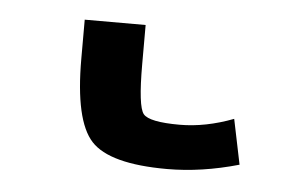

<svg xmlns="http://www.w3.org/2000/svg" viewBox="-30 10 423 282"><g transform="rotate(5 181.5 151.0)"><path d="M174.8 104.5Q174.8 167 183.6 177.7Q192.4 188.5 237.3 188.5Q275.4 188.5 316.4 172.9L330.1 239.3Q275.4 254.9 224.6 254.9Q139.6 254.9 112.3 225.1Q85 195.3 85 104.5V46.9H174.8Z"/></g></svg>

Font: irohakakuC Regular
Style: Regular
Weight: 400
Designer: [Source Han Sans]
Ryoko NISHIZUKA Ë•øÂ°öÊ∂ºÂ≠ê (kana & ideographs); Paul D. Hunt (Latin, Greek & Cyrillic); Wenlong ZHAN
Version: Version 1.001.20160904